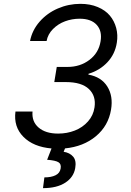

<svg xmlns="http://www.w3.org/2000/svg" viewBox="-20 -757 676 990"><path d="M315.3 8.2 308.2 25.6Q339.8 30.5 357.2 50.8Q374.6 71 367.9 109.4Q360.1 156.6 316.8 184.8Q273.4 213.1 201.7 213.1L208.8 157.7Q244 157.7 266.3 146.7Q288.7 135.7 292.6 112.2Q296.9 88.8 281.2 79.4Q265.6 70 223 66.8L245.7 8.5Q152 0.4 100.7 -51.5Q49.4 -103.3 59.7 -181.8H147.7Q143.1 -130 179.2 -99.1Q215.2 -68.2 279.8 -68.2Q326 -68.2 366.1 -84Q406.2 -99.8 433.8 -130.9Q461.3 -161.9 467.3 -203.1Q476.2 -262.1 438.4 -297.9Q400.6 -333.8 319.6 -333.8H259.9L272.7 -411.9H328.1Q393.5 -411.9 441.2 -448.2Q489 -484.4 498.6 -544Q507.5 -596.9 478.7 -628.7Q449.9 -660.5 390.6 -660.5Q351.6 -660.5 315.5 -647.2Q279.5 -633.9 253 -607.1Q226.6 -580.3 220.2 -545.5H134.9Q145.6 -600.9 184.1 -645.1Q222.7 -689.3 278.1 -713.2Q333.5 -737.2 394.9 -737.2Q444.6 -737.2 484 -720.7Q523.4 -704.2 546.5 -676.5Q569.6 -648.8 579.2 -612.6Q588.8 -576.3 582.4 -536.9Q573.2 -478 533.9 -436.1Q494.7 -394.2 436.1 -376.4V-372.2Q502.1 -360.4 533.2 -311.1Q564.3 -261.7 552.6 -191.8Q538.7 -108 474.4 -54.5Q410.2 -1.1 315.3 8.2Z"/></svg>

Font: Karasuma Gothic
Style: Italic
Weight: 400
Italic angle: -9.39999°
Designer: Rasmus Andersson / Ryoko Nishizuka
Foundry: Genbu
Version: Version 1.00